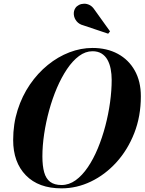

<svg xmlns="http://www.w3.org/2000/svg" viewBox="-20 -1023 793 1053"><path d="M317.5 10Q191.5 10 121.9 -61.5Q52.2 -133 52.2 -255Q52.2 -343 76.7 -419.9Q101.3 -496.8 144 -559.3Q186.8 -621.8 242.3 -666.8Q297.8 -711.8 360.5 -735.9Q423.3 -760 487.3 -760Q566.3 -760 626 -727.8Q685.8 -695.5 719.1 -636Q752.5 -576.5 752.5 -495Q752.5 -385 716.3 -292.7Q680 -200.5 618.3 -132.6Q556.5 -64.7 478.8 -27.4Q401 10 317.5 10ZM317.5 -8.3Q358.5 -8.3 394.8 -34.4Q431 -60.5 461.7 -105.9Q492.5 -151.3 516.6 -209.5Q540.7 -267.8 557.7 -332.4Q574.7 -397 583.6 -461.9Q592.5 -526.8 592.5 -584.8Q592.5 -616.5 587 -644.9Q581.5 -673.3 569.4 -695Q557.2 -716.8 537 -729.4Q516.8 -742 487.3 -742Q448.8 -742 413.5 -715.9Q378.3 -689.7 347.6 -644.2Q317 -598.7 292.1 -540.6Q267.3 -482.5 249.5 -417.7Q231.8 -353 222.1 -288.1Q212.5 -223.2 212.5 -165.2Q212.5 -113 222.3 -78.1Q232 -43.2 255.1 -25.7Q278.3 -8.3 317.5 -8.3ZM573.3 -838.2 437.8 -883.7Q414 -889.7 400.4 -906.2Q386.8 -922.7 384.9 -942.9Q383 -963 393.5 -979Q400.3 -989.3 412.9 -995.8Q425.5 -1002.3 440.9 -1002.6Q456.3 -1003 471.3 -995.5Q486.3 -988 497.8 -970.5L583.5 -851Z"/></svg>

Font: Bodoni Moda
Style: Italic
Weight: 400
Italic angle: -13°
Designer: Owen Earl
Foundry: indestructible type
Version: Version 2.005